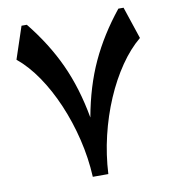

<svg xmlns="http://www.w3.org/2000/svg" viewBox="-87 -865 846 940"><g transform="rotate(-10 336.5 -394.5)"><path d="M375.5 0H298.3Q293.5 -94.7 271 -188Q248.5 -281.2 212.4 -365.5Q176.3 -449.7 129.9 -517.6Q83.5 -585.4 29.8 -629.4L83 -789.1H109.4Q200.2 -676.8 255.1 -557.4Q310.1 -438 336.9 -288.1Q363.8 -438 418.9 -557.4Q474.1 -676.8 564.5 -789.1H590.3L643.6 -629.4Q590.3 -585.4 543.7 -517.6Q497.1 -449.7 460.9 -365.5Q424.8 -281.2 402.6 -188Q380.4 -94.7 375.5 0Z"/></g></svg>

Font: Pinar-FD Bold
Style: Regular
Weight: 700
Designer: Amin Abedi
Version: Version 3.000